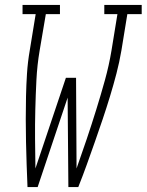

<svg xmlns="http://www.w3.org/2000/svg" viewBox="-20 -755 592 775"><path d="M91 0Q89 -46 87.5 -91.5Q86 -137 85 -182.5Q84 -228 84 -274Q84 -320 85 -366Q86 -412 89 -458.5Q92 -505 100 -551L124 -698H71V-735H222V-698H165L140 -551Q130 -492 127 -432Q124 -372 122.5 -312.5Q121 -253 121.5 -193.5Q122 -134 123 -75L246 -441H287L289 -75Q310 -134 330 -193.5Q350 -253 368.5 -312.5Q387 -372 403.5 -431.5Q420 -491 430 -551L454 -698H401V-735H552V-698H494L470 -551Q462 -504 450 -458Q438 -412 424 -366Q410 -320 394.5 -274Q379 -228 363 -182.5Q347 -137 330.5 -91Q314 -45 296 0H256L253 -361L132 0Z"/></svg>

Font: Iosevka Curly Slab XLtObl
Style: Regular
Weight: 200
Italic angle: -9°
Monospace: yes
Designer: Belleve Invis
Foundry: Belleve Invis
Version: Version 11.1.0; ttfautohint (v1.8.3)